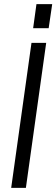

<svg xmlns="http://www.w3.org/2000/svg" viewBox="-20 -907 272 927"><path d="M203 -700 105 0H34L132 -700ZM232 -887 215 -771H140L156 -887Z"/></svg>

Font: Pathway Extreme Condensed Light
Style: Italic
Weight: 300
Width: 3
Italic angle: -8°
Version: Version 1.001;gftools[0.9.26]